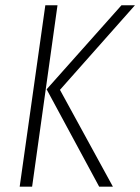

<svg xmlns="http://www.w3.org/2000/svg" viewBox="-20 -704 529 724"><path d="M54.2 0 150.9 -684.1H196.8L101.1 0ZM354 0 155.8 -367.2 438 -684.1H488.8L206.1 -365.2L405.8 0Z"/></svg>

Font: Fira Sans Compressed ExtraLight
Style: Italic
Weight: 250
Width: 3
Italic angle: -8°
Designer: Carrois Corporate & Edenspiekermann AG
Foundry: Carrois Corporate GbR & Edenspiekermann AG
Version: Version 4.203;PS 004.203;hotconv 1.0.88;makeotf.lib2.5.64775